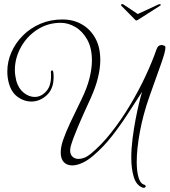

<svg xmlns="http://www.w3.org/2000/svg" viewBox="-20 -771 810 917"><path d="M737 -750Q742 -752 746.5 -750Q751 -748 745 -744L640 -677Q633 -673 631 -673Q629 -673 625 -677L559 -744Q558 -745 558 -747Q558 -750 561.5 -751Q565 -752 569 -750L638 -704ZM661 125Q631 114 619 74.5Q607 35 607 -18Q607 -61 613 -108.5Q619 -156 627.5 -200.5Q636 -245 644.5 -280Q653 -315 659 -333Q625 -281 589.5 -226Q554 -171 514 -120Q474 -69 426 -28Q398 -4 372 7.5Q346 19 325 19Q300 19 285 3.5Q270 -12 270 -43Q270 -70 282 -104Q294 -139 316 -186Q338 -233 369 -296Q396 -351 407.5 -397.5Q419 -444 419 -482Q419 -542 396.5 -582Q374 -622 340 -642Q306 -662 270 -662Q208 -662 158 -629.5Q108 -597 79.5 -545Q51 -493 51 -436Q51 -423 53 -410Q55 -397 58 -384Q69 -347 94 -327.5Q119 -308 146 -308Q178 -308 203 -337.5Q228 -367 223 -428Q223 -430 225 -432.5Q227 -435 229 -435Q234 -435 235 -422Q236 -417 236 -412Q236 -407 236 -402Q236 -346 203 -316Q170 -286 129 -286Q95 -286 64.5 -308Q34 -330 22 -375Q15 -400 15 -430Q15 -477 34.5 -521.5Q54 -566 89.5 -601.5Q125 -637 173 -657.5Q221 -678 278 -678Q330 -678 370.5 -655Q411 -632 435 -589Q459 -546 459 -484Q459 -446 448 -400.5Q437 -355 414 -304Q378 -226 353.5 -168.5Q329 -111 318 -73Q315 -61 315 -52Q315 -33 326.5 -22.5Q338 -12 355 -12Q368 -12 382.5 -17.5Q397 -23 413 -36Q463 -77 510.5 -137Q558 -197 600 -267Q642 -337 674.5 -406.5Q707 -476 727 -534Q732 -548 738.5 -552Q745 -556 751 -556Q756 -556 759.5 -554.5Q763 -553 763 -553Q770 -553 770 -543Q770 -525 751 -471Q732 -417 694 -311Q663 -223 648 -141Q633 -59 633 2Q633 47 641.5 76Q650 105 666 110Q676 113 676 119Q676 123 671.5 125Q667 127 661 125Z"/></svg>

Font: Gwendolyn
Style: Regular
Weight: 400
Designer: Robert E. Leuschke
Foundry: Robert E. Leuschke
Version: Version 1.010; ttfautohint (v1.8.3)